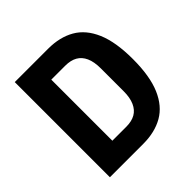

<svg xmlns="http://www.w3.org/2000/svg" viewBox="-183 -847 996 996"><g transform="rotate(-45 315.0 -349.0)"><path d="M68 0V-698H313Q398 -698 459 -663Q520 -628 553 -551Q586 -474 586 -349Q586 -224 553 -147Q520 -70 459 -35Q398 0 313 0ZM211 -125H313Q353 -125 379.5 -140Q406 -155 420 -186.5Q434 -218 434 -265V-433Q434 -481 420 -512Q406 -543 379.5 -558Q353 -573 313 -573H211Z"/></g></svg>

Font: IBM Plex Sans Condensed
Style: Bold
Weight: 700
Width: 3
Designer: Mike Abbink, Paul van der Laan, Pieter van Rosmalen
Foundry: Bold Monday
Version: Version 3.201